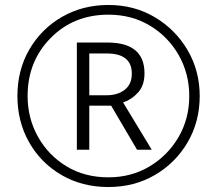

<svg xmlns="http://www.w3.org/2000/svg" viewBox="-20 -743 872 772"><path d="M416 9Q520 9 603 -39.5Q686 -88 734.5 -171Q783 -254 783 -357Q783 -458 734.5 -541Q686 -624 603 -673.5Q520 -723 416 -723Q313 -723 230 -675.5Q147 -628 98.5 -545Q50 -462 50 -357Q50 -254 97 -171Q144 -88 227 -39.5Q310 9 416 9ZM416 -30Q320 -30 247 -74.5Q174 -119 132.5 -193.5Q91 -268 91 -357Q91 -496 183.5 -590Q276 -684 416 -684Q510 -684 583.5 -639.5Q657 -595 699 -520.5Q741 -446 741 -357Q741 -266 698 -192Q655 -118 581.5 -74Q508 -30 416 -30ZM289 -141H339V-318H427L531 -141H590L475 -331Q510 -343 535.5 -371.5Q561 -400 561 -448Q561 -572 412 -572H289ZM339 -360V-528H409Q510 -528 510 -447Q510 -404 481.5 -382Q453 -360 409 -360Z"/></svg>

Font: Noto Sans UI Light
Style: Italic
Weight: 300
Italic angle: -12°
Designer: Monotype Design Team
Foundry: Monotype Imaging Inc.
Version: Version 1.901